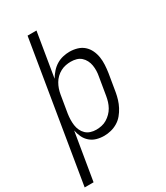

<svg xmlns="http://www.w3.org/2000/svg" viewBox="-256 -830 985 1140"><g transform="rotate(-30 237.0 -260.0)"><path d="M-26 215 131 -735H192L142 -433Q155 -455 171.5 -473.5Q188 -492 208.5 -504.5Q229 -517 252.5 -522.5Q276 -528 298 -528Q325 -528 350.5 -520.5Q376 -513 394.5 -496.5Q413 -480 424 -457Q435 -434 439 -408.5Q443 -383 441.5 -356Q440 -329 436 -302L416 -182Q412 -159 405 -136Q398 -113 386.5 -91Q375 -69 359 -49.5Q343 -30 321.5 -17Q300 -4 276 2Q252 8 229 8Q202 8 177.5 1Q153 -6 134 -22.5Q115 -39 104.5 -61.5Q94 -84 89 -109L35 215ZM206 -47Q224 -47 243 -51Q262 -55 278.5 -65Q295 -75 309 -89Q323 -103 332.5 -120Q342 -137 347.5 -155Q353 -173 356 -191L376 -311Q380 -331 380.5 -350Q381 -369 378 -387.5Q375 -406 366.5 -422.5Q358 -439 344.5 -451Q331 -463 313 -468Q295 -473 275 -473Q258 -473 240 -469.5Q222 -466 205 -457Q188 -448 174 -434.5Q160 -421 150.5 -404.5Q141 -388 135 -370.5Q129 -353 126 -335L106 -215Q103 -195 102.5 -175.5Q102 -156 104.5 -137Q107 -118 115 -101Q123 -84 136 -71.5Q149 -59 167.5 -53Q186 -47 206 -47Z"/></g></svg>

Font: Iosevka Light
Style: Italic
Weight: 300
Italic angle: -9°
Monospace: yes
Designer: Belleve Invis
Foundry: Belleve Invis
Version: Version 32.5.0; ttfautohint (v1.8.4)